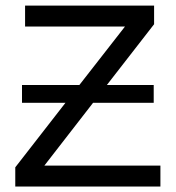

<svg xmlns="http://www.w3.org/2000/svg" viewBox="-20 -679 640 699"><path d="M60.1 -369.6H269L435.1 -582.5H71.3V-658.7H541V-590.8L369.1 -369.6H539.6V-304.7H318.8L141.6 -76.2H564V0H35.6V-69.8L218.3 -304.7H60.1Z"/></svg>

Font: Cousine
Style: Regular
Weight: 400
Monospace: yes
Designer: Steve Matteson
Foundry: Ascender Corporation
Version: Version 1.20